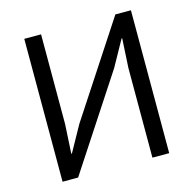

<svg xmlns="http://www.w3.org/2000/svg" viewBox="-103 -802 913 906"><g transform="rotate(-15 353.5 -349.0)"><path d="M93 0H169L467 -455L537 -581H540L532 -438V0H614V-698H538L240 -243L170 -117H167L175 -260V-698H93Z"/></g></svg>

Font: LVC Sans
Style: Regular
Weight: 400
Designer: Mike Abbink, Paul van der Laan, Pieter van Rosmalen
Foundry: Bold Monday
Version: Version 3.0